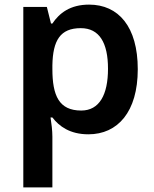

<svg xmlns="http://www.w3.org/2000/svg" viewBox="-20 -638 666 832"><path d="M366 -618C284 -618 237 -581 207 -536H201L183 -608H81V174H207V-46C207 -72 203 -104 199 -129H207C236 -91 283 -56 363 -56C490 -56 577 -153 577 -338C577 -523 493 -618 366 -618ZM330 -516C411 -516 448 -452 448 -340C448 -228 411 -159 332 -159C236 -159 207 -223 207 -339V-355C209 -463 241 -516 330 -516Z"/></svg>

Font: Noto Sans Malayalam UI SemiBold
Style: Regular
Weight: 600
Designer: Jelle Bosma - Monotype Design Team
Foundry: Monotype Imaging Inc.
Version: Version 2.104